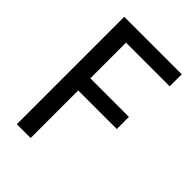

<svg xmlns="http://www.w3.org/2000/svg" viewBox="-204 -777 868 868"><g transform="rotate(45 230.0 -343.5)"><path d="M67.4 0V-686.5H435V-609.6H155.7V-381.6H402.4V-304.1H155.7V0Z"/></g></svg>

Font: Archivo SemiBold Condensed
Style: Regular
Weight: 600
Width: 3
Version: Version 2.001